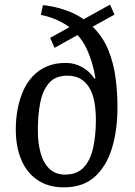

<svg xmlns="http://www.w3.org/2000/svg" viewBox="-20 -793 582 827"><path d="M255 14Q189 14 142.5 -17Q96 -48 72 -104Q48 -160 48 -236Q48 -281 56 -323.5Q64 -366 80 -402Q96 -438 121.5 -465Q147 -492 182 -507Q217 -522 263 -522Q302 -522 334.5 -503.5Q367 -485 387 -454L391 -456Q386 -490 376 -523Q366 -556 351.5 -586.5Q337 -617 314 -642L215 -587L196 -630L279 -676Q263 -688 244 -698Q225 -708 203 -716Q181 -724 156 -729L165 -771Q201 -767 232.5 -758.5Q264 -750 291 -738Q318 -726 340 -710L454 -773L473 -730L379 -678Q424 -634 447 -576.5Q470 -519 478 -456Q486 -393 486 -332Q486 -232 462 -154Q438 -76 387.5 -31Q337 14 255 14ZM260 -41Q313 -41 342 -73.5Q371 -106 382 -160Q393 -214 393 -276Q393 -317 387 -351.5Q381 -386 366.5 -412Q352 -438 328.5 -452.5Q305 -467 270 -467Q218 -467 190.5 -434.5Q163 -402 153 -349Q143 -296 143 -232Q143 -175 155.5 -132Q168 -89 194 -65Q220 -41 260 -41Z"/></svg>

Font: Literata 18pt
Style: Italic
Weight: 400
Italic angle: -2°
Designer: Latin by Veronika Burian and Jose Scaglione. Greek by Irene Vlachou. Cyrillic by Vera Evstafieva
Foundry: TypeTogether
Version: Version 3.103;gftools[0.9.29]